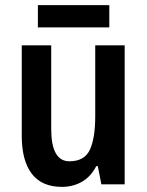

<svg xmlns="http://www.w3.org/2000/svg" viewBox="-20 -720 574 750"><path d="M467 -543V0H376L362 -71H356Q335 -30 300 -10Q265 10 222 10Q143 10 104 -41.5Q65 -93 65 -189V-543H180V-217Q180 -90 251 -90Q310 -90 331 -135Q352 -180 352 -266V-543ZM407 -700V-613H128V-700Z"/></svg>

Font: Noto Sans Sinhala Condensed SemiBold
Style: Regular
Weight: 600
Width: 3
Designer: Jelle Bosma - Monotype Design Team
Foundry: Monotype Imaging Inc.
Version: Version 2.006; ttfautohint (v1.8.4.7-5d5b)